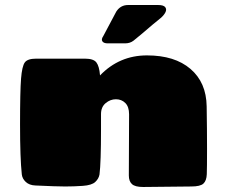

<svg xmlns="http://www.w3.org/2000/svg" viewBox="-20 -743 906 766"><path d="M392 -599 444 -697Q461 -723 491 -723H611Q633 -723 639.5 -714Q646 -705 639.5 -693Q633 -681 621 -671Q609 -661 588 -644Q543 -605 513 -581Q499 -570 479 -570H410Q394 -570 388.5 -578Q383 -586 392 -599ZM494 -43 495 -287Q495 -317 480 -332Q465 -347 442.5 -347Q420 -347 401.5 -331.5Q383 -316 383 -288V-227Q383 -95 377 -47Q374 -30 360 -17Q346 -4 310.5 -1.5Q275 1 240 1Q205 1 121 -3Q97 -4 83 -17Q69 -30 67 -47Q60 -112 60 -246Q60 -380 64 -429.5Q68 -479 79 -494Q90 -509 124 -509H319Q353 -509 364.5 -494Q376 -479 379 -443V-442Q456 -522 566.5 -522Q677 -522 740 -468Q803 -414 804.5 -319Q806 -224 806 -149Q806 -74 805 -48Q804 -22 791.5 -10.5Q779 1 743 1L551 3Q519 3 506.5 -8.5Q494 -20 494 -43Z"/></svg>

Font: Chango
Style: Regular
Weight: 400
Designer: Manuel Lupez
Foundry: Fontstage
Version: Version 1.001